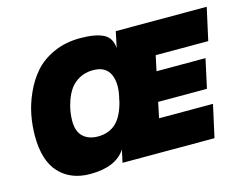

<svg xmlns="http://www.w3.org/2000/svg" viewBox="-102 -909 1388 1087"><g transform="rotate(-15 591.5 -365.0)"><path d="M1183 -730 1141 -540H833L814 -451H1101L1064 -281H778L759 -190H1075L1033 0H494L510 -74Q453 14 302 14Q188 14 121 -58Q54 -130 54 -275Q54 -335 65.5 -396Q77 -457 105.5 -520.5Q134 -584 177 -633Q220 -682 289 -713Q358 -744 444 -744Q531 -744 578.5 -721Q626 -698 630 -636L650 -730ZM280 -303Q280 -240 312.5 -210Q345 -180 399 -180Q464 -180 505.5 -219Q547 -258 568 -345V-346L567 -345Q592 -436 567.5 -493Q543 -550 467 -550Q422 -550 387 -530.5Q352 -511 332.5 -483Q313 -455 300.5 -419Q288 -383 284 -355Q280 -327 280 -303Z"/></g></svg>

Font: Nacelle Black
Style: Italic
Weight: 900
Italic angle: -12°
Designer: Sora Sagano
Foundry: Sora Sagano
Version: Version 1.000;FEAKit 1.0